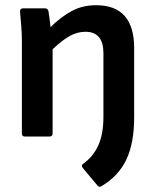

<svg xmlns="http://www.w3.org/2000/svg" viewBox="-20 -524 598 737"><path d="M369 191Q361 196 354 188L298 121Q290 111 300 104Q338 77 357.5 33.5Q377 -10 377 -76V-320Q377 -402 308 -402Q277 -402 248 -386Q219 -370 182 -335V-12Q182 0 170 0H75Q64 0 64 -12V-367Q64 -395 61.5 -426Q59 -457 57 -478Q56 -492 69 -492H153Q163 -492 166 -481Q168 -471 170 -454Q172 -437 174 -420Q215 -460 256 -482Q297 -504 349 -504Q495 -504 495 -339V-74Q495 24 465.5 87.5Q436 151 369 191Z"/></svg>

Font: Sofia Sans
Style: Bold
Weight: 700
Designer: Botio Nikoltchev, Ani Petrova
Foundry: lettersoup
Version: Version 4.100; ttfautohint (v1.8.4.7-5d5b)